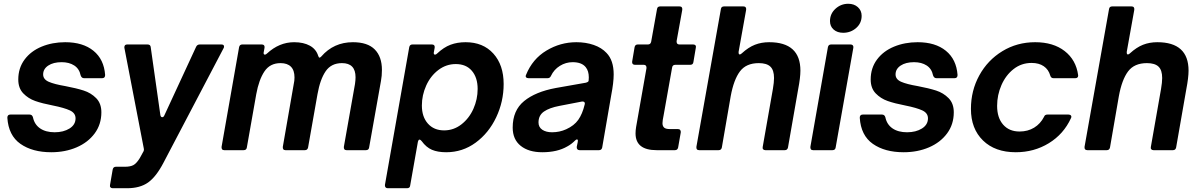

<svg xmlns="http://www.w3.org/2000/svg" viewBox="-20 -797 6366 1019"><path d="M19 -172Q19 -189 35 -189H137Q151 -189 155 -174Q163 -136 193 -115.5Q223 -95 270 -95Q317 -95 349 -115Q381 -135 381 -169Q381 -197 351 -211Q321 -225 261 -237Q204 -248 167 -261Q130 -274 103.5 -301.5Q77 -329 77 -375Q77 -436 110.5 -481Q144 -526 201 -549.5Q258 -573 326 -573Q420 -573 476 -527.5Q532 -482 538 -399Q538 -382 522 -382H426Q413 -382 408 -397Q401 -432 374 -449.5Q347 -467 307 -467Q263 -467 236 -449Q209 -431 209 -402Q209 -376 238.5 -363Q268 -350 327 -340Q385 -329 424 -316.5Q463 -304 490.5 -276Q518 -248 518 -201Q518 -137 482.5 -89Q447 -41 386.5 -15Q326 11 252 11Q152 11 88.5 -33.5Q25 -78 19 -172Z M578 202Q570 202 566 197Q562 192 564 184L578 103Q581 88 595 88H643Q671 88 687.5 79.5Q704 71 722 42L739 11Q746 1 743 -10L640 -544V-546Q640 -561 655 -561H763Q779 -561 780 -546L831 -187Q833 -175 841 -175Q848 -175 852 -184L1021 -549Q1027 -561 1040 -561H1155Q1169 -561 1169 -550Q1169 -545 1167 -542L848 66Q809 141 766 171.5Q723 202 654 202Z M1290 -14Q1288 0 1273 0H1170Q1162 0 1158.5 -5Q1155 -10 1156 -18L1249 -547Q1252 -561 1266 -561H1369Q1386 -561 1384 -544L1380 -522L1379 -516Q1379 -507 1386 -507Q1391 -507 1397 -513Q1462 -573 1541 -573Q1591 -573 1624.5 -554.5Q1658 -536 1669 -500Q1672 -491 1676 -491Q1679 -491 1685 -497Q1751 -573 1853 -573Q1931 -573 1969 -534.5Q2007 -496 2007 -426Q2007 -394 2002 -368L1939 -14Q1937 0 1922 0H1819Q1811 0 1807.5 -5Q1804 -10 1805 -18L1864 -351Q1867 -372 1867 -387Q1867 -462 1795 -462Q1738 -462 1708.5 -419Q1679 -376 1665 -297L1615 -14Q1612 0 1598 0H1495Q1487 0 1483.5 -5Q1480 -10 1481 -18L1539 -351Q1543 -368 1543 -386Q1543 -424 1524 -443Q1505 -462 1469 -462Q1413 -462 1383.5 -418Q1354 -374 1340 -297Z M2157 187Q2156 202 2140 202H2038Q2030 202 2026 197Q2022 192 2023 184L2152 -547Q2155 -561 2169 -561H2272Q2289 -561 2287 -544L2283 -522L2282 -516Q2282 -507 2289 -507Q2294 -507 2300 -513Q2335 -546 2371 -559.5Q2407 -573 2451 -573Q2544 -573 2598.5 -512.5Q2653 -452 2653 -351Q2653 -258 2613.5 -174.5Q2574 -91 2504.5 -40Q2435 11 2348 11Q2303 11 2272.5 -2Q2242 -15 2218 -48Q2212 -56 2206 -56Q2201 -56 2198 -45ZM2515 -325Q2515 -385 2484.5 -421Q2454 -457 2399 -457Q2348 -457 2306.5 -425.5Q2265 -394 2242 -343Q2219 -292 2219 -237Q2219 -177 2251 -141Q2283 -105 2337 -105Q2388 -105 2429 -137Q2470 -169 2492.5 -219.5Q2515 -270 2515 -325Z M2701 -120Q2701 -211 2761.5 -260.5Q2822 -310 2930 -330L3089 -358Q3104 -362 3104 -369L3105 -386Q3105 -420 3089 -440Q3068 -467 3019 -467Q2983 -467 2951.5 -447.5Q2920 -428 2904 -394Q2899 -382 2886 -382H2785Q2776 -382 2772 -387Q2768 -392 2772 -400Q2806 -484 2880 -528.5Q2954 -573 3039 -573Q3089 -573 3131 -558.5Q3173 -544 3199 -516Q3237 -477 3237 -402Q3237 -359 3224 -292L3176 -14Q3173 0 3159 0H3056Q3048 0 3044 -5Q3040 -10 3041 -18L3046 -42Q3047 -45 3047 -50Q3047 -57 3042 -57Q3038 -57 3033 -52Q3012 -31 2991 -20Q2938 11 2858 11Q2786 11 2743.5 -23Q2701 -57 2701 -120ZM2985 -111Q3027 -130 3049 -161Q3071 -192 3083 -242Q3084 -244 3084 -248Q3084 -254 3079.5 -256.5Q3075 -259 3068 -258L2949 -235Q2896 -225 2867 -205Q2838 -185 2838 -147Q2838 -122 2858 -108.5Q2878 -95 2910 -95Q2950 -95 2985 -111Z M3579 -14Q3576 0 3562 0H3465Q3353 0 3353 -89Q3353 -105 3356 -123L3411 -435V-439Q3411 -445 3407.5 -449Q3404 -453 3397 -453H3350Q3342 -453 3338 -457.5Q3334 -462 3335 -470L3348 -547Q3351 -561 3365 -561H3419Q3433 -561 3436 -576L3467 -749Q3469 -763 3484 -763H3586Q3603 -763 3601 -745L3571 -579V-576Q3571 -561 3586 -561H3659Q3667 -561 3671 -556.5Q3675 -552 3673 -544L3660 -467Q3658 -453 3643 -453H3564Q3549 -453 3547 -438L3502 -185Q3496 -157 3496 -143Q3496 -128 3504.5 -120Q3513 -112 3535 -112H3578Q3586 -112 3590 -107Q3594 -102 3593 -94Z M3811 -14Q3808 0 3794 0H3691Q3674 0 3676 -18L3806 -749Q3808 -763 3823 -763H3925Q3942 -763 3940 -745L3900 -522V-518Q3900 -508 3906 -508Q3911 -508 3917 -514Q3952 -546 3986.5 -559.5Q4021 -573 4062 -573Q4228 -573 4228 -422Q4228 -385 4216 -323L4162 -14Q4159 0 4145 0H4042Q4034 0 4030 -5Q4026 -10 4028 -18L4082 -325Q4088 -360 4088 -383Q4088 -425 4068.5 -443.5Q4049 -462 4007 -462Q3940 -462 3907 -418Q3874 -374 3858 -286Z M4415 -14Q4413 0 4398 0H4295Q4287 0 4283.5 -5Q4280 -10 4281 -18L4374 -547Q4377 -561 4391 -561H4494Q4502 -561 4506 -556.5Q4510 -552 4509 -544ZM4385 -685Q4385 -724 4414 -750.5Q4443 -777 4482 -777Q4513 -777 4533 -759Q4553 -741 4553 -713Q4553 -674 4524 -648.5Q4495 -623 4455 -623Q4424 -623 4404.5 -640Q4385 -657 4385 -685Z M4543 -172Q4543 -189 4559 -189H4661Q4675 -189 4679 -174Q4687 -136 4717 -115.5Q4747 -95 4794 -95Q4841 -95 4873 -115Q4905 -135 4905 -169Q4905 -197 4875 -211Q4845 -225 4785 -237Q4728 -248 4691 -261Q4654 -274 4627.5 -301.5Q4601 -329 4601 -375Q4601 -436 4634.5 -481Q4668 -526 4725 -549.5Q4782 -573 4850 -573Q4944 -573 5000 -527.5Q5056 -482 5062 -399Q5062 -382 5046 -382H4950Q4937 -382 4932 -397Q4925 -432 4898 -449.5Q4871 -467 4831 -467Q4787 -467 4760 -449Q4733 -431 4733 -402Q4733 -376 4762.5 -363Q4792 -350 4851 -340Q4909 -329 4948 -316.5Q4987 -304 5014.5 -276Q5042 -248 5042 -201Q5042 -137 5006.5 -89Q4971 -41 4910.5 -15Q4850 11 4776 11Q4676 11 4612.5 -33.5Q4549 -78 4543 -172Z M5133 -219Q5133 -316 5177.5 -397Q5222 -478 5300 -525.5Q5378 -573 5474 -573Q5570 -573 5630.5 -526Q5691 -479 5702 -398V-395Q5702 -389 5698 -385.5Q5694 -382 5687 -382H5571Q5558 -382 5554 -396Q5545 -428 5519.5 -445.5Q5494 -463 5455 -463Q5401 -463 5359.5 -430.5Q5318 -398 5295 -345.5Q5272 -293 5272 -235Q5272 -172 5304 -135.5Q5336 -99 5391 -99Q5435 -99 5468.5 -119.5Q5502 -140 5521 -177Q5525 -189 5539 -189H5651Q5660 -189 5664 -183.5Q5668 -178 5664 -170Q5625 -85 5546.5 -37Q5468 11 5371 11Q5261 11 5197 -51.5Q5133 -114 5133 -219Z M5871 -14Q5868 0 5854 0H5751Q5734 0 5736 -18L5866 -749Q5868 -763 5883 -763H5985Q6002 -763 6000 -745L5960 -522V-518Q5960 -508 5966 -508Q5971 -508 5977 -514Q6012 -546 6046.5 -559.5Q6081 -573 6122 -573Q6288 -573 6288 -422Q6288 -385 6276 -323L6222 -14Q6219 0 6205 0H6102Q6094 0 6090 -5Q6086 -10 6088 -18L6142 -325Q6148 -360 6148 -383Q6148 -425 6128.5 -443.5Q6109 -462 6067 -462Q6000 -462 5967 -418Q5934 -374 5918 -286Z"/></svg>

Font: Open Sauce Two
Style: Bold Italic
Weight: 700
Italic angle: -10°
Designer: Alfredo Marco Pradil
Foundry: Creative Sauce Fz LLC
Version: Version 1.477